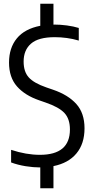

<svg xmlns="http://www.w3.org/2000/svg" viewBox="-20 -880 496 1020"><path d="M191.5 9.5Q157.5 9.5 116.5 3Q75.5 -3.5 39 -17V-84Q119 -57.5 192 -57.5Q351.5 -57.5 351.5 -192Q351.5 -248.5 322.2 -279.8Q293 -311 223 -335L188.5 -347Q112.5 -373 70.2 -421Q28 -469 28 -547.5Q28 -626 69.8 -676.5Q111.5 -727 194 -743V-860H264V-749Q266 -749.5 268 -749.5Q300 -749.5 335.5 -744.8Q371 -740 398.5 -731.5V-664.5Q366.5 -674 334.5 -678.2Q302.5 -682.5 271 -682.5Q184 -682.5 144.8 -648.2Q105.5 -614 105.5 -553Q105.5 -499 132.8 -468.8Q160 -438.5 226.5 -415.5L261.5 -403.5Q342 -376 385.5 -327.5Q429 -279 429 -198.5Q429 -116.5 386.2 -65Q343.5 -13.5 264 2.5V120H194V9Z"/></svg>

Font: Encode Sans Condensed Condensed
Style: Regular
Weight: 400
Width: 3
Designer: Multiple Designers
Foundry: Impallari Type
Version: Version 3.000; ttfautohint (v1.8.3) -l 8 -r 50 -G 200 -x 14 